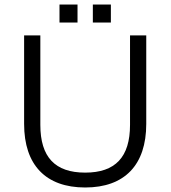

<svg xmlns="http://www.w3.org/2000/svg" viewBox="-20 -824 761 852"><path d="M244 -724H324V-804H244V-724ZM392 -724H472V-804H392V-724ZM557 -667V-270C557 -127 492 -58 358 -58C224 -58 159 -127 159 -270V-667H87V-274C87 -92 183 8 358 8C533 8 629 -92 629 -274V-667H557Z"/></svg>

Font: Maven Pro
Style: Regular
Weight: 400
Designer: Joe Prince
Foundry: Joe Prince
Version: Version 1.003